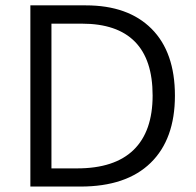

<svg xmlns="http://www.w3.org/2000/svg" viewBox="-20 -685 719 705"><path d="M275.5 0H91.5V-665.3H295.2Q450.5 -665.3 536.4 -579.4Q622.3 -493.4 622.3 -333.7Q622.3 -173.9 533.1 -87Q443.9 0 275.5 0ZM262.9 -66.7Q400.9 -66.7 470.7 -134.7Q540.4 -202.7 540.4 -334.4Q540.4 -466.1 475.2 -532.1Q410 -598.1 281.1 -598.1H168.9V-66.7Z"/></svg>

Font: KhulaRegular
Style: Regular
Weight: 400
Designer: Erin McLaughlin, Steve Matteson
Version: Version 1.001;PS 1.0;hotconv 1.0.72;makeotf.lib2.5.5900; ttf